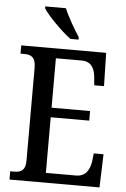

<svg xmlns="http://www.w3.org/2000/svg" viewBox="-61 -975 668 1018"><g transform="rotate(5 273.0 -465.5)"><path d="M286 -771H329V-784C304 -822 266 -886 248 -931H138V-921C159 -886 236 -807 286 -771ZM29 0H508L514 -177H462L457 -133C450 -89 430 -52 378 -52H218V-348H423V-399H218V-662H356C406 -662 425 -626 429 -581L433 -537H485L481 -714H29V-670H49C83 -670 110 -661 110 -601V-108C110 -55 86 -44 49 -44H29Z"/></g></svg>

Font: Noto Serif Condensed Medium
Style: Regular
Weight: 500
Width: 3
Designer: Monotype Design Team
Foundry: Monotype Imaging Inc.
Version: Version 2.015